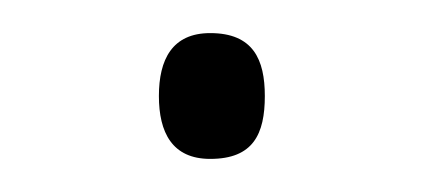

<svg xmlns="http://www.w3.org/2000/svg" viewBox="-20 -180 256 116"><path d="M76 -122C76 -100 84 -84 107 -84C133 -84 140 -99 140 -122C140 -144 133 -160 107 -160C84 -160 76 -144 76 -122Z"/></svg>

Font: Noto Sans Telugu UI Condensed ExtraLight
Style: Regular
Weight: 200
Width: 3
Designer: Jelle Bosma - Monotype Design Team
Foundry: Monotype Imaging Inc.
Version: Version 2.005